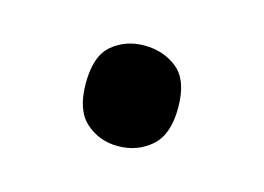

<svg xmlns="http://www.w3.org/2000/svg" viewBox="-37 -477 343 249"><g transform="rotate(15 134.0 -352.5)"><path d="M72 -353Q72 -390 90 -405Q108 -420 133 -420Q159 -420 177.5 -405Q196 -390 196 -353Q196 -317 177.5 -301Q159 -285 133 -285Q108 -285 90 -301Q72 -317 72 -353Z"/></g></svg>

Font: Noto Sans SignWriting
Style: Regular
Weight: 400
Designer: Monotype Design Team
Foundry: Monotype Imaging Inc.
Version: Version 2.004; ttfautohint (v1.8.4.7-5d5b)